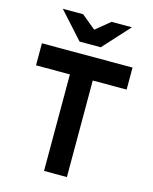

<svg xmlns="http://www.w3.org/2000/svg" viewBox="-133 -1008 872 1095"><g transform="rotate(15 302.5 -460.5)"><path d="M99 -921H219L303 -852L387 -921H507L365 -765H240ZM35 -570V-700H570V-570H370V0H235V-570Z"/></g></svg>

Font: ReCut ExtraBold
Style: Regular
Weight: 800
Designer: Giant Group (for alternate capitals set)
Version: Version 2.002;FEAKit 1.0